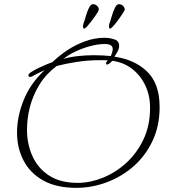

<svg xmlns="http://www.w3.org/2000/svg" viewBox="-20 -887 836 925"><path d="M348 18Q251 18 187.5 -18Q124 -54 93 -114.5Q62 -175 62 -248Q62 -326 94.5 -406Q127 -486 195 -549Q172 -539 151 -527.5Q130 -516 126 -516Q117 -516 117 -525Q117 -531 130.5 -540Q144 -549 163.5 -558.5Q183 -568 202.5 -576Q222 -584 233 -588Q265 -619 305 -645.5Q345 -672 391 -688.5Q437 -705 484 -705Q507 -705 530.5 -697.5Q554 -690 554 -667Q554 -653 546 -638Q538 -623 531 -614Q629 -600 689 -542Q749 -484 749 -371Q749 -280 714.5 -207.5Q680 -135 622.5 -85Q565 -35 493.5 -8.5Q422 18 348 18ZM285 -603Q314 -612 353 -616.5Q392 -621 432 -621Q453 -621 474 -620Q495 -619 514 -617Q523 -638 523 -651Q523 -675 485 -675Q453 -675 415.5 -665Q378 -655 344 -639Q310 -623 285 -603ZM355 -6Q414 -6 475 -30.5Q536 -55 587.5 -101.5Q639 -148 671 -215Q703 -282 703 -368Q703 -427 680 -475.5Q657 -524 616 -555.5Q575 -587 521 -594Q512 -584 505.5 -580Q499 -576 496 -576Q491 -576 491 -580Q491 -589 500 -596Q490 -597 480 -597Q470 -597 459 -597Q403 -597 348.5 -588.5Q294 -580 253 -569Q202 -531 170.5 -480Q139 -429 124.5 -373Q110 -317 110 -262Q110 -194 136 -135.5Q162 -77 216 -41.5Q270 -6 355 -6ZM510 -749Q505 -749 505 -762Q505 -769 508 -776Q512 -786 518 -807.5Q524 -829 533 -848Q542 -867 553 -867Q564 -867 572.5 -859Q581 -851 581 -842Q581 -839 579 -835Q576 -829 566.5 -815Q557 -801 545.5 -785.5Q534 -770 524 -759.5Q514 -749 510 -749ZM385 -749Q380 -749 380 -761Q380 -769 383 -776Q387 -786 393 -807.5Q399 -829 408 -848Q417 -867 428 -867Q439 -867 447.5 -859Q456 -851 456 -842Q456 -839 454 -835Q451 -828 441.5 -814Q432 -800 420.5 -785Q409 -770 399.5 -759.5Q390 -749 385 -749Z"/></svg>

Font: Bilbo
Style: Regular
Weight: 400
Designer: Robert E. Leuschke
Foundry: Robert E. Leuschke
Version: Version 1.100